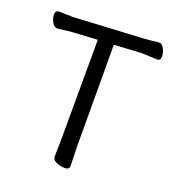

<svg xmlns="http://www.w3.org/2000/svg" viewBox="-134 -818 844 937"><g transform="rotate(20 288.5 -349.5)"><path d="M307.1 17.1Q286.1 17.1 264.6 8.1Q243.2 -1 243.2 -18.1L245.1 -106.9L246.1 -626L126 -619.1Q102.1 -618.2 78.6 -614.5Q55.2 -610.8 43 -609.9H42Q24.9 -609.9 13.9 -629.9Q2.9 -649.9 2.9 -668.9Q2.9 -690.9 22 -690.9L92.8 -689L446.8 -708Q469.2 -710 493.2 -711.9Q517.1 -713.9 529.8 -715.8H533.2Q548.8 -715.8 558.8 -695.3Q568.8 -674.8 568.8 -658.2Q568.8 -634.8 550.8 -634.8L471.2 -638.2L328.1 -629.9L329.1 -106L332 0Q332 17.1 307.1 17.1Z"/></g></svg>

Font: LXGW WenKai Screen
Style: Regular
Weight: 400
Designer: LXGW / Fontworks Inc.
Foundry: LXGW / Fontworks Inc.
Version: Version 1.510;January 18,2025